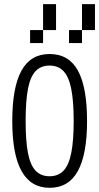

<svg xmlns="http://www.w3.org/2000/svg" viewBox="-20 -895 478 925"><path d="M39.1 -311.5Q39.1 -474.6 83.5 -554.7Q127.9 -634.8 218.8 -634.8Q311.5 -634.8 355.5 -554.7Q399.4 -474.6 399.4 -311.5Q399.4 -151.4 355 -70.8Q310.5 9.8 218.8 9.8Q39.1 9.8 39.1 -311.5ZM335 -311.5Q335 -408.2 323.2 -466.8Q311.5 -525.4 286.1 -552.2Q260.7 -579.1 218.8 -579.1Q176.8 -579.1 151.4 -552.2Q126 -525.4 114.7 -466.8Q103.5 -408.2 103.5 -311.5Q103.5 -215.8 114.7 -157.7Q126 -99.6 151.4 -72.8Q176.8 -45.9 218.8 -45.9Q260.7 -45.9 286.1 -72.8Q311.5 -99.6 323.2 -157.7Q335 -215.8 335 -311.5ZM187.5 -875H250V-750H187.5ZM375 -875H437.5V-750H375ZM125 -687.5V-750H187.5V-687.5ZM312.5 -687.5V-750H375V-687.5Z"/></svg>

Font: Sudo Light
Style: Regular
Weight: 300
Monospace: yes
Designer: Jens Kutilek
Foundry: Jens Kutilek
Version: Version 0.040